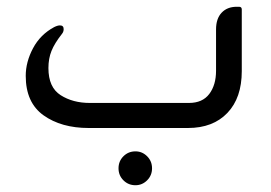

<svg xmlns="http://www.w3.org/2000/svg" viewBox="-20 -378 801 567"><path d="M245 -74H538Q578 -74 598 -100.5Q618 -127 618 -169V-291Q618 -323 634.5 -340.5Q651 -358 679 -358H686Q694 -358 694 -350V-168Q694 -89 651.5 -44.5Q609 0 535 0H242Q161 0 108.5 -37.5Q56 -75 56 -154Q56 -195 77.5 -235.5Q99 -276 140 -298Q150 -303 157 -303Q168 -303 168 -292Q168 -284 163 -278Q141 -250 132 -227.5Q123 -205 123 -177Q123 -120 159 -97Q195 -74 245 -74ZM380 69Q400 69 414.5 83.5Q429 98 429 119Q429 140 414.5 154.5Q400 169 380 169Q359 169 344.5 154.5Q330 140 330 119Q330 98 344.5 83.5Q359 69 380 69Z"/></svg>

Font: Zain
Style: Regular
Weight: 400
Designer: Zain,Boutros
Foundry: Mobile Telecommunications Company (Zain), 2024
Version: Version 1.51; ttfautohint (v1.8.4)